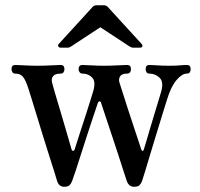

<svg xmlns="http://www.w3.org/2000/svg" viewBox="-20 -701 765 733"><path d="M225 12Q205 12 198 -10Q196 -17 188 -43Q180 -69 168 -106Q156 -143 143.5 -184Q131 -225 119.5 -262.5Q108 -300 99.5 -327.5Q91 -355 88 -364Q78 -395 68 -407.5Q58 -420 38 -420Q31 -420 27.5 -425Q24 -430 24 -437Q24 -453 38 -453Q49 -453 73 -451.5Q97 -450 122 -450Q148 -450 175 -451.5Q202 -453 212 -453Q226 -453 226 -437Q226 -430 222.5 -425Q219 -420 212 -420Q190 -420 182.5 -410Q175 -400 179 -385Q181 -376 189 -349Q197 -322 207.5 -287Q218 -252 228 -217.5Q238 -183 245 -159Q252 -135 253 -131Q255 -125 259 -125Q263 -125 265 -130Q267 -137 274 -159Q281 -181 290.5 -210Q300 -239 309.5 -268.5Q319 -298 326 -320.5Q333 -343 335 -350Q347 -388 332.5 -404Q318 -420 295 -420Q288 -420 284 -425Q280 -430 280 -437Q280 -453 295 -453Q306 -453 329 -451.5Q352 -450 377 -450Q402 -450 428.5 -451.5Q455 -453 465 -453Q480 -453 480 -437Q480 -430 476.5 -425Q473 -420 465 -420Q445 -420 438.5 -409.5Q432 -399 436 -386Q439 -377 447.5 -350Q456 -323 467.5 -287.5Q479 -252 490.5 -217.5Q502 -183 510 -159Q518 -135 519 -131Q521 -125 524.5 -125Q528 -125 529 -130Q531 -136 537.5 -158Q544 -180 552.5 -209Q561 -238 570 -267.5Q579 -297 586 -320Q593 -343 595 -350Q606 -388 589.5 -404Q573 -420 550 -420Q543 -420 539.5 -425Q536 -430 536 -437Q536 -453 550 -453Q561 -453 580.5 -451.5Q600 -450 625 -450Q651 -450 667 -451.5Q683 -453 693 -453Q708 -453 708 -437Q708 -430 704.5 -425Q701 -420 693 -420Q675 -420 654 -395.5Q633 -371 618 -322Q613 -307 603 -274Q593 -241 580 -199Q567 -157 555 -117Q543 -77 534 -47Q525 -17 522 -9Q518 1 512 6.5Q506 12 492 12Q472 12 464 -10Q461 -18 451.5 -48Q442 -78 429 -118Q416 -158 402.5 -198Q389 -238 379 -268.5Q369 -299 366 -308Q365 -314 360.5 -314Q356 -314 354 -309Q347 -289 336 -256Q325 -223 312.5 -184.5Q300 -146 288.5 -110Q277 -74 268 -46.5Q259 -19 255 -9Q251 1 245 6.5Q239 12 225 12ZM212 -519Q205 -519 202.5 -524Q200 -529 205 -534L334 -675Q340 -681 349 -681H376Q385 -681 391 -675L520 -534Q525 -529 523.5 -524Q522 -519 514 -519H488Q484 -519 481 -520.5Q478 -522 474 -524L363 -597L252 -524Q248 -522 245.5 -520.5Q243 -519 238 -519Z"/></svg>

Font: Zen Old Mincho SemiBold
Style: Regular
Weight: 600
Version: Version 1.500